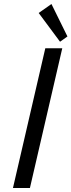

<svg xmlns="http://www.w3.org/2000/svg" viewBox="-20 -942 358 962"><path d="M44.9 0ZM237.8 -921.9 317.9 -759.3 280.8 -732.9 173.8 -877ZM292 -700.2 129.9 0H44.9L207 -700.2Z"/></svg>

Font: Pfennig
Style: Italic
Weight: 500
Italic angle: -13°
Version: Version 20120410 ; ttfautohint (v0.8)